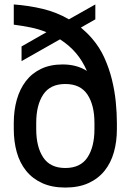

<svg xmlns="http://www.w3.org/2000/svg" viewBox="-20 -832 588 864"><path d="M42 -812Q110 -807 172.5 -792Q235 -777 290 -745L409 -812V-745L344 -708Q357 -697 369.5 -685Q382 -673 394 -659Q428 -620 449.5 -572.5Q471 -525 483.5 -474.5Q496 -424 501 -373.5Q506 -323 506 -279V-251Q506 -195 492.5 -147Q479 -99 450.5 -63.5Q422 -28 378 -8Q334 12 274 12Q214 12 170 -8Q126 -28 97.5 -63.5Q69 -99 55.5 -147Q42 -195 42 -251V-279Q42 -335 55.5 -383Q69 -431 96 -466.5Q123 -502 164.5 -522Q206 -542 262 -542Q325 -542 371 -513Q351 -559 321.5 -593.5Q292 -628 250 -655L77 -557V-623L189 -687Q155 -701 118 -708.5Q81 -716 42 -721ZM274 -76Q342 -76 373.5 -123.5Q405 -171 405 -251V-279Q405 -359 373.5 -406.5Q342 -454 274 -454Q206 -454 174.5 -406.5Q143 -359 143 -279V-251Q143 -171 174.5 -123.5Q206 -76 274 -76Z"/></svg>

Font: Cooper Hewitt
Style: Regular
Weight: 707
Designer: Village Type and Design LLC
Foundry: Cooper Hewitt Smithsonian Design Museum
Version: 1.000